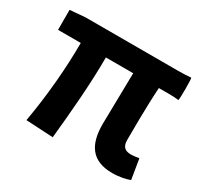

<svg xmlns="http://www.w3.org/2000/svg" viewBox="-124 -728 954 907"><g transform="rotate(30 352.5 -274.5)"><path d="M535 -560H391H104L21 -553V-444H145C145 -312 132 -152 105 0L253 8C268 -141 282 -303 282 -444H431C430 -342 426 -204 426 -164C426 -55 466 14 580 14C620 14 654 6 675 -2L657 -111C639 -108 625 -106 615 -106C582 -106 564 -118 564 -158C564 -191 564 -337 571 -444H625C643 -444 666 -443 679 -441C683 -444 683 -560 679 -563C655 -561 631 -560 607 -560H535Z"/></g></svg>

Font: GenSekiGothic2 TW B
Style: Regular
Weight: 700
Version: Version 2.100;PS 2.1;hotconv 16.6.51;makeotf.lib2.5.65220 DE